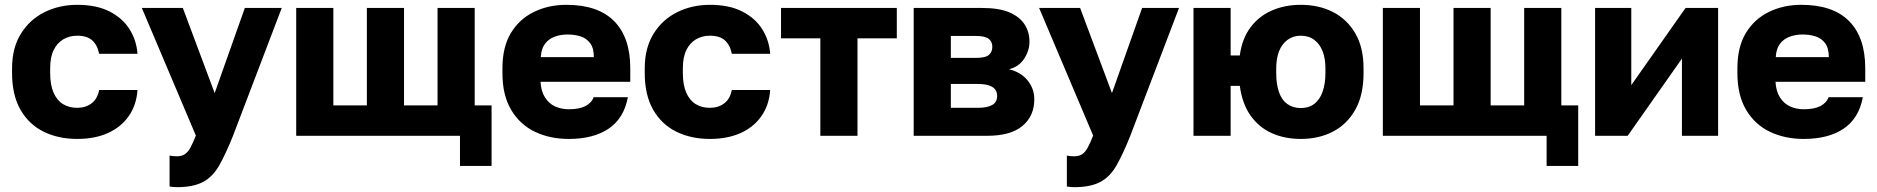

<svg xmlns="http://www.w3.org/2000/svg" viewBox="-20 -563 7783 796"><path d="M300 13Q222 13 161 -17Q100 -47 65 -108Q30 -169 30 -260V-280Q30 -364 66.5 -423Q103 -482 164.5 -512.5Q226 -543 300 -543Q380 -543 434 -515.5Q488 -488 517 -442Q546 -396 550 -340H391Q384 -376 362.5 -395.5Q341 -415 300 -415Q268 -415 242.5 -400Q217 -385 202.5 -355.5Q188 -326 188 -280V-260Q188 -211 202 -179Q216 -147 241 -131.5Q266 -116 300 -116Q335 -116 359.5 -134.5Q384 -153 391 -190H550Q546 -128 514 -82Q482 -36 427.5 -11.5Q373 13 300 13Z M713 213Q698 213 683 210V82Q698 85 713 85Q733 85 746 76.5Q759 68 769.5 49Q780 30 792 -1L568 -530H738L870 -177L995 -530H1148L946 0Q916 75 889 122.5Q862 170 821.5 191.5Q781 213 713 213Z M1887 125V0H1208V-530H1362V-126H1501V-530H1655V-126H1794V-530H1948V-126H2018V125Z M2338 13Q2260 13 2198 -16.5Q2136 -46 2099.5 -107Q2063 -168 2063 -260V-280Q2063 -368 2098 -426Q2133 -484 2193.5 -513.5Q2254 -543 2328 -543Q2459 -543 2526 -475.5Q2593 -408 2593 -280V-224H2221Q2223 -185 2239.5 -159Q2256 -133 2282 -121.5Q2308 -110 2338 -110Q2382 -110 2407.5 -123.5Q2433 -137 2441 -160H2583Q2567 -73 2504 -30Q2441 13 2338 13ZM2333 -420Q2305 -420 2280 -411Q2255 -402 2239.5 -381.5Q2224 -361 2222 -326H2442Q2442 -363 2427 -383.5Q2412 -404 2387.5 -412Q2363 -420 2333 -420Z M2923 13Q2845 13 2784 -17Q2723 -47 2688 -108Q2653 -169 2653 -260V-280Q2653 -364 2689.5 -423Q2726 -482 2787.5 -512.5Q2849 -543 2923 -543Q3003 -543 3057 -515.5Q3111 -488 3140 -442Q3169 -396 3173 -340H3014Q3007 -376 2985.5 -395.5Q2964 -415 2923 -415Q2891 -415 2865.5 -400Q2840 -385 2825.5 -355.5Q2811 -326 2811 -280V-260Q2811 -211 2825 -179Q2839 -147 2864 -131.5Q2889 -116 2923 -116Q2958 -116 2982.5 -134.5Q3007 -153 3014 -190H3173Q3169 -128 3137 -82Q3105 -36 3050.5 -11.5Q2996 13 2923 13Z M3381 0V-404H3218V-530H3698V-404H3535V0Z M3768 0V-530H4052Q4122 -530 4165 -511.5Q4208 -493 4228 -461.5Q4248 -430 4248 -390Q4248 -353 4226 -319.5Q4204 -286 4163 -276Q4212 -264 4240 -230Q4268 -196 4268 -151Q4268 -82 4219 -41Q4170 0 4072 0ZM3922 -116H4033Q4074 -116 4094 -128Q4114 -140 4114 -165Q4114 -190 4094 -202.5Q4074 -215 4033 -215H3922ZM3922 -323H4025Q4066 -323 4080 -335.5Q4094 -348 4094 -369Q4094 -390 4079 -402Q4064 -414 4025 -414H3922Z M4433 213Q4418 213 4403 210V82Q4418 85 4433 85Q4453 85 4466 76.5Q4479 68 4489.5 49Q4500 30 4512 -1L4288 -530H4458L4590 -177L4715 -530H4868L4666 0Q4636 75 4609 122.5Q4582 170 4541.5 191.5Q4501 213 4433 213Z M4928 0V-530H5082V-333H5120Q5129 -402 5164 -449Q5199 -496 5253 -519.5Q5307 -543 5373 -543Q5448 -543 5506.5 -513Q5565 -483 5599 -424.5Q5633 -366 5633 -280V-260Q5633 -169 5599 -108.5Q5565 -48 5506.5 -17.5Q5448 13 5373 13Q5306 13 5252.5 -11Q5199 -35 5164.5 -84Q5130 -133 5120 -207H5082V0ZM5373 -115Q5406 -115 5429 -132.5Q5452 -150 5463.5 -183.5Q5475 -217 5475 -260V-280Q5475 -320 5463.5 -350Q5452 -380 5429 -397.5Q5406 -415 5373 -415Q5341 -415 5317.5 -397.5Q5294 -380 5282.5 -350Q5271 -320 5271 -280V-260Q5271 -214 5282.5 -181Q5294 -148 5317.5 -131.5Q5341 -115 5373 -115Z M6392 125V0H5713V-530H5867V-126H6006V-530H6160V-126H6299V-530H6453V-126H6523V125Z M6593 0V-530H6743V-210L6968 -530H7103V0H6953V-320L6728 0Z M7458 13Q7380 13 7318 -16.5Q7256 -46 7219.5 -107Q7183 -168 7183 -260V-280Q7183 -368 7218 -426Q7253 -484 7313.5 -513.5Q7374 -543 7448 -543Q7579 -543 7646 -475.5Q7713 -408 7713 -280V-224H7341Q7343 -185 7359.5 -159Q7376 -133 7402 -121.5Q7428 -110 7458 -110Q7502 -110 7527.5 -123.5Q7553 -137 7561 -160H7703Q7687 -73 7624 -30Q7561 13 7458 13ZM7453 -420Q7425 -420 7400 -411Q7375 -402 7359.5 -381.5Q7344 -361 7342 -326H7562Q7562 -363 7547 -383.5Q7532 -404 7507.5 -412Q7483 -420 7453 -420Z"/></svg>

Font: Golos Text
Style: Bold
Weight: 700
Designer: A.Korolkova, Vitaly Kuzmin
Foundry: ParaType Ltd
Version: Version 2.004